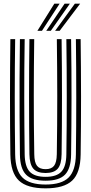

<svg xmlns="http://www.w3.org/2000/svg" viewBox="-20 -1012 494 1041"><path d="M227.2 9.2Q127 9.2 82.4 -33Q37.8 -75.2 36.2 -174Q34.2 -322 34.2 -483.2Q34.2 -644.5 36.2 -800H62.2Q60 -648.2 60 -485.6Q60 -323 62.2 -174.2Q63.5 -87.2 101.8 -49.4Q140 -11.5 227.2 -11.5Q314 -11.5 352 -49.4Q390 -87.2 391.5 -174.2Q393.5 -322 393.5 -483.4Q393.5 -644.8 391.5 -800H417.2Q419.2 -648.5 419.4 -487.9Q419.5 -327.2 417.2 -174Q416 -75 371.4 -32.9Q326.8 9.2 227.2 9.2ZM227.2 -32.2Q153.5 -32.2 121.2 -65.1Q89 -98 88 -173.8Q86.8 -281.2 86.1 -381.2Q85.5 -481.2 86 -583.5Q86.5 -685.8 88 -800H113.8Q111.2 -632.2 111.5 -479.2Q111.8 -326.2 113.8 -174.8Q114.8 -109.5 140.9 -81.4Q167 -53.2 227.2 -53.2Q287 -53.2 313 -81.4Q339 -109.5 339.8 -174.8Q342 -325.2 342 -485Q342 -644.8 339.8 -800H365.5Q368 -629.5 367.8 -477.9Q367.5 -326.2 365.5 -173.8Q364.5 -98.2 332.6 -65.2Q300.8 -32.2 227.2 -32.2ZM227.2 -74Q181.5 -74 161 -97.2Q140.5 -120.5 139.5 -175.8Q137.5 -322.5 137.5 -483.6Q137.5 -644.8 139.5 -800H165.5Q163.5 -652.2 163.2 -495.5Q163 -338.8 165.8 -175.8Q166.2 -131 180.8 -112.9Q195.2 -94.8 227.2 -94.8Q258.5 -94.8 272.9 -112.9Q287.2 -131 288 -175.8Q290.5 -336 290.4 -491.1Q290.2 -646.2 288.2 -800H314Q316 -649.5 316 -487Q316 -324.5 314 -175.8Q313.2 -120.5 292.9 -97.2Q272.5 -74 227.2 -74ZM182.8 -845 274.5 -992H303.2L207.5 -845ZM278.8 -845 385.8 -992H414.5L303.5 -845ZM230.8 -845 330.2 -992H358.8L255.5 -845Z"/></svg>

Font: Big Shoulders Inline Display ExtraBold
Style: Regular
Weight: 800
Designer: Patric King
Foundry: XO Type Co
Version: Version 1.000